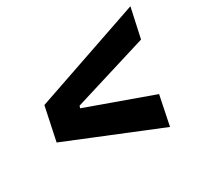

<svg xmlns="http://www.w3.org/2000/svg" viewBox="-120 -773 856 826"><g transform="rotate(-30 308.0 -360.5)"><path d="M616 -628 83 -445 48 -279 504 -93 534 -239 209 -356 213 -367 584 -481Z"/></g></svg>

Font: Mona Sans
Style: Bold Italic
Weight: 700
Italic angle: -11.7°
Designer: Deni Anggara
Foundry: GitHub
Version: Version 2.000;Glyphs 3.2.3 (3260)